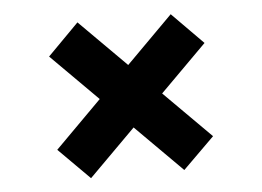

<svg xmlns="http://www.w3.org/2000/svg" viewBox="-39 -560 714 523"><g transform="rotate(-5 318.0 -298.0)"><path d="M445 -85 105 -425 190 -511 531 -170ZM190 -85 105 -170 445 -511 530 -425Z"/></g></svg>

Font: Figtree ExtraBold
Style: Regular
Weight: 800
Designer: Erik Kennedy
Foundry: Erik Kennedy
Version: Version 2.002